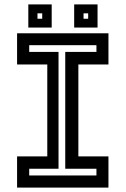

<svg xmlns="http://www.w3.org/2000/svg" viewBox="-20 -851 570 871"><path d="M57.5 0V-141.5H194.5V-558.5H57.5V-700H472V-558.5H335.5V-141.5H472V0ZM112.5 -55H417.5V-85.5H276V-615.5H417.5V-646H112.5V-615.5H245.5V-85.5H112.5ZM316.5 -726V-831H422.5V-726ZM108.5 -726V-831H214.5V-726ZM150 -766H171.5V-790.5H150ZM359 -766H380V-790.5H359Z"/></svg>

Font: Tourney Thin SemiBold
Style: Regular
Weight: 600
Version: Version 1.015